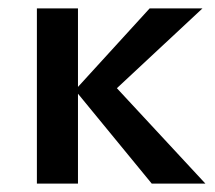

<svg xmlns="http://www.w3.org/2000/svg" viewBox="-20 -438 514 458"><path d="M342 0 159 -223 337 -418H463L226 -197V-263L470 0ZM68 0V-418H166V0Z"/></svg>

Font: Ysabeau Infant SemiBold
Style: Regular
Weight: 600
Designer: Christian Thalmann (Catharsis Fonts)
Version: Version 2.002; featfreeze: ss01,ss02,lnum